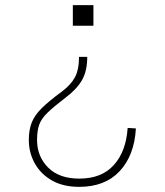

<svg xmlns="http://www.w3.org/2000/svg" viewBox="-20 -564 640 746"><path d="M343 -544V-464H263V-544ZM288 162Q225 162 181.5 137Q138 112 115 70.5Q92 29 92 -20Q92 -60 103.5 -88.5Q115 -117 143 -144.5Q171 -172 220 -208Q255 -234 271 -263.5Q287 -293 287 -343H319Q319 -288 298.5 -252.5Q278 -217 234 -184Q188 -149 164 -125.5Q140 -102 132 -78.5Q124 -55 124 -20Q124 44 167 87Q210 130 288 130Q375 130 422.5 77Q470 24 476 -67L508 -65Q502 40 445 101Q388 162 288 162Z"/></svg>

Font: Geist Mono Thin
Style: Regular
Weight: 100
Monospace: yes
Designer: Basement.studio, Andrés Briganti, Mateo Zaragoza
Foundry: Basement.studio, Vercel, Andrés Briganti, Guido Ferreyra, Mateo Zaragoza
Version: Version 1.500; ttfautohint (v1.8.4.7-5d5b)